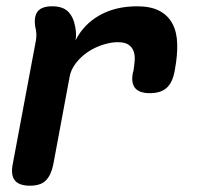

<svg xmlns="http://www.w3.org/2000/svg" viewBox="-20 -580 640 610"><path d="M75 10Q41 10 27.5 -6.5Q14 -23 20 -56L94 -451Q96 -462 95.5 -473Q95 -484 92 -495Q87 -528 100 -544Q113 -560 146 -560Q179 -560 196 -543.5Q213 -527 219 -495Q221 -485 221.5 -473.5Q222 -462 220 -452Q246 -503 296.5 -531.5Q347 -560 416 -560Q459 -560 486.5 -545.5Q514 -531 528 -504.5Q542 -478 543 -441Q544 -404 536 -361L534 -350Q527 -316 508.5 -300Q490 -284 456 -284Q423 -284 409.5 -300Q396 -316 402 -348L404 -355Q407 -373 408 -389.5Q409 -406 404 -418.5Q399 -431 387.5 -438.5Q376 -446 354 -446Q333 -446 307.5 -438Q282 -430 260 -415.5Q238 -401 221.5 -380Q205 -359 201 -335L149 -56Q142 -23 125.5 -6.5Q109 10 75 10Z"/></svg>

Font: Maple Mono
Style: Bold Italic
Weight: 700
Italic angle: -10°
Monospace: yes
Designer: subframe7536
Version: Version 7.000